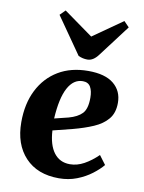

<svg xmlns="http://www.w3.org/2000/svg" viewBox="-90 -863 705 939"><g transform="rotate(10 262.5 -393.0)"><path d="M320 -528Q404 -528 446.5 -493Q489 -458 489 -399Q489 -349 463.5 -318.5Q438 -288 394 -269Q350 -250 293 -235L197 -211Q201 -139 230 -101Q259 -63 309 -63Q345 -63 379.5 -82Q414 -101 447 -133L480 -89Q461 -66 429.5 -42Q398 -18 357 -2Q316 14 268 14Q161 14 100.5 -50.5Q40 -115 40 -225Q40 -317 74.5 -385Q109 -453 171.5 -490.5Q234 -528 320 -528ZM352 -400Q352 -434 340.5 -454Q329 -474 302 -474Q256 -474 228.5 -423Q201 -372 195 -270L264 -287Q308 -299 330 -322Q352 -345 352 -400ZM133 -774 159 -800 304 -696 451 -799 477 -772 359 -616Q334 -582 305 -582Q293 -582 282 -584.5Q271 -587 260 -592Z"/></g></svg>

Font: Literata 36pt
Style: Bold Italic
Weight: 700
Italic angle: -2°
Designer: Latin by Veronika Burian and Jose Scaglione. Greek by Irene Vlachou. Cyrillic by Vera Evstafieva
Foundry: TypeTogether
Version: Version 3.002